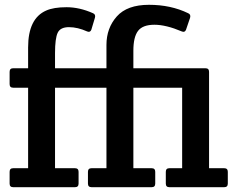

<svg xmlns="http://www.w3.org/2000/svg" viewBox="-20 -779 978 799"><path d="M209 -414V-79H292Q307 -79 307 -64V-15Q307 0 292 0H35Q20 0 20 -15V-64Q20 -79 35 -79H97V-414H35Q20 -414 20 -429V-480Q20 -495 35 -495H97V-582Q97 -702 172 -735Q203 -749 257 -749Q311 -749 367 -724Q379 -719 375 -705L360 -655Q355 -643 343 -648Q303 -666 267 -666Q231 -666 220 -642.5Q209 -619 209 -558V-495H423V-592Q423 -662 466 -710.5Q509 -759 600 -759Q691 -759 763 -724Q775 -719 771 -705L754 -655Q749 -643 737 -648Q671 -676 622.5 -676Q574 -676 554.5 -650.5Q535 -625 535 -568V-495H835Q850 -495 850 -480V-79H913Q928 -79 928 -64V-15Q928 0 913 0H685Q670 0 670 -15V-64Q670 -79 685 -79H738V-414H535V-79H611Q626 -79 626 -64V-15Q626 0 611 0H361Q346 0 346 -15V-64Q346 -79 361 -79H423V-414Z"/></svg>

Font: Crete Round
Style: Regular
Weight: 400
Designer: Veronika Burian
Foundry: TypeTogether
Version: Version 1.001